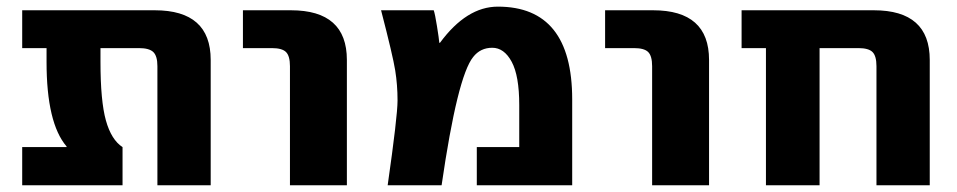

<svg xmlns="http://www.w3.org/2000/svg" viewBox="-20 -550 2841 570"><path d="M45.9 0V-113.3H177.7V-115.2Q118.2 -184.6 118.2 -366.2V-407.2H45.9V-519.5H439.5Q605.5 -519.5 605.5 -372.1V0H447.3V-353.5Q447.3 -383.8 435.1 -395.5Q422.9 -407.2 392.6 -407.2H278.3V-366.2Q278.3 -250 294.4 -192.4Q310.5 -134.8 343.8 -113.3V0Z M701.2 -407.2V-519.5H843.8Q1009.8 -519.5 1009.8 -372.1V0H840.8V-353.5Q840.8 -383.8 829.1 -395.5Q817.4 -407.2 787.1 -407.2Z M1111.3 -519.5H1267.6Q1271.5 -508.8 1277.3 -472.2Q1283.2 -435.5 1284.2 -422.9H1286.1Q1365.2 -530.3 1458 -530.3Q1678.7 -530.3 1678.7 -254.9V0H1395.5V-113.3H1521.5V-238.3Q1521.5 -325.2 1499 -366.7Q1476.6 -408.2 1441.4 -408.2Q1406.2 -408.2 1384.8 -380.9Q1337.9 -323.2 1291 0H1130.9Q1160.2 -205.1 1160.2 -251.5Q1160.2 -297.9 1153.3 -340.8Q1146.5 -383.8 1111.3 -519.5Z M1776.4 -407.2V-519.5H1918.9Q2085 -519.5 2085 -372.1V0H1916V-353.5Q1916 -383.8 1904.3 -395.5Q1892.6 -407.2 1862.3 -407.2Z M2181.6 -407.2V-519.5H2574.2Q2740.2 -519.5 2740.2 -372.1V0H2582V-353.5Q2582 -383.8 2570.3 -395.5Q2558.6 -407.2 2528.3 -407.2H2413.1V0H2253.9V-407.2Z"/></svg>

Font: GenEi M Gothic v2 Heavy
Style: Regular
Weight: 800
Version: Version 2.0